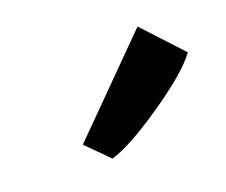

<svg xmlns="http://www.w3.org/2000/svg" viewBox="-44 -714 342 291"><g transform="rotate(-15 127.0 -568.5)"><path d="M102 -477 64 -509 190 -660H191L254 -603Q237 -575 184 -531.5Q131 -488 102 -477Z"/></g></svg>

Font: Aikya SemiBold
Style: Regular
Weight: 600
Designer: Neelakash Kshetrimayum (Latin subset based on Merriweather by Eben Sorkin)
Foundry: Brand New Type
Version: Version 1.00 b005